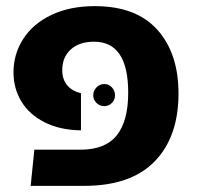

<svg xmlns="http://www.w3.org/2000/svg" viewBox="-20 -606 641 626"><path d="M92 -118H243Q323 -118 360.5 -164.5Q398 -211 398 -304Q398 -470 287 -470Q238 -470 210.5 -444.5Q183 -419 183 -378Q183 -347 199 -328Q215 -309 244 -302V-181Q175 -182 125 -207.5Q75 -233 49.5 -275.5Q24 -318 24 -370Q24 -430 56 -479.5Q88 -529 148 -557.5Q208 -586 289 -586Q424 -586 493 -509Q562 -432 562 -301Q562 -160 484.5 -80Q407 0 254 0H80ZM284 -295Q284 -310 294.5 -321Q305 -332 320 -332Q335 -332 345 -321Q355 -310 355 -295Q355 -281 345 -270.5Q335 -260 320 -260Q305 -260 294.5 -270.5Q284 -281 284 -295Z"/></svg>

Font: FiraGOUPP
Style: Bold
Weight: 700
Designer: bBox Type
Foundry: bBox Type GmbH
Version: Version 1.001